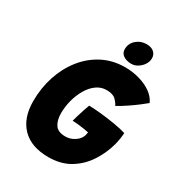

<svg xmlns="http://www.w3.org/2000/svg" viewBox="-202 -986 1066 1144"><g transform="rotate(30 331.0 -414.0)"><path d="M300 24Q181.5 24 118.8 -40.5Q56 -105 56 -221Q56 -310 82.2 -390.8Q108.5 -471.5 158 -534.2Q207.5 -597 276.8 -633Q346 -669 432 -669Q480 -669 526.8 -656.2Q573.5 -643.5 610 -618.5Q646.5 -593.5 662.5 -557Q649 -545.5 620.8 -523.8Q592.5 -502 558.2 -479Q524 -456 493.5 -439.5Q485.5 -457.5 465.8 -476.8Q446 -496 403 -496Q364.5 -496 333.5 -473.2Q302.5 -450.5 280.8 -413Q259 -375.5 247.2 -330.5Q235.5 -285.5 235.5 -241Q235.5 -192.5 255.5 -162.8Q275.5 -133 326 -133Q362 -133 391.5 -153.5Q421 -174 428.5 -202.5Q429.5 -208.5 430.5 -213.2Q431.5 -218 432 -222Q422.5 -224.5 400.5 -228Q378.5 -231.5 355.2 -233.8Q332 -236 318 -236.5Q322 -251.5 329.2 -276Q336.5 -300.5 344.5 -324.5Q352.5 -348.5 358.5 -363.5Q393 -363 441.8 -358Q490.5 -353 539.2 -344.8Q588 -336.5 621 -326.5Q620.5 -309 616.8 -285.8Q613 -262.5 608 -243.5Q589 -172.5 549 -111.5Q509 -50.5 447.2 -13.2Q385.5 24 300 24ZM472.5 -852Q505 -852 523.2 -836Q541.5 -820 541.5 -794.5Q541.5 -771.5 528.2 -751Q515 -730.5 494 -717.5Q473 -704.5 450.5 -704.5Q416.5 -704.5 395 -719.5Q373.5 -734.5 373.5 -761Q373.5 -800.5 402.8 -826.2Q432 -852 472.5 -852Z"/></g></svg>

Font: Grandstander ExtraBold
Style: Italic
Weight: 800
Italic angle: -15°
Designer: Tyler Finck
Foundry: Etcetera Type Co
Version: Version 1.200; ttfautohint (v1.8.3)